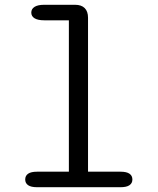

<svg xmlns="http://www.w3.org/2000/svg" viewBox="-20 -782 659 802"><path d="M134.8 0Q109.7 0 97.5 -8.4Q85.3 -16.8 85.3 -32.2Q85.3 -48 97.5 -56.4Q109.7 -64.8 134.8 -64.8H267.7V-697.2H164.5Q138.2 -697.2 124.4 -705.6Q110.7 -714 110.7 -729.3Q110.7 -744.8 124.4 -753.4Q138.2 -762 164.5 -762H293.7Q320 -762 333.8 -748.2Q347.7 -734.3 347.7 -708V-64.8H483.5Q508.7 -64.8 520.8 -56.4Q533 -48 533 -32.2Q533 -16.8 520.8 -8.4Q508.7 0 483.5 0Z"/></svg>

Font: Sono ExtraLight
Style: Regular
Weight: 200
Designer: Tyler Finck
Foundry: Tyler Finck
Version: Version 2.112